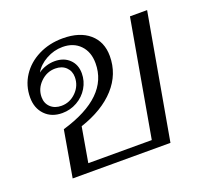

<svg xmlns="http://www.w3.org/2000/svg" viewBox="-103 -690 859 810"><g transform="rotate(-20 326.0 -285.0)"><path d="M128 -208Q349 -273 349 -424Q349 -475 319.5 -505.5Q290 -536 241 -536Q202 -536 167 -516.5Q132 -497 115 -467Q129 -478 149 -484.5Q169 -491 189 -491Q230 -491 255 -467Q280 -443 280 -404Q280 -369 262 -339Q244 -309 213 -291.5Q182 -274 146 -274Q98 -274 69 -304Q40 -334 40 -382Q40 -435 68 -478Q96 -521 145 -545.5Q194 -570 254 -570Q330 -570 373 -533Q416 -496 416 -432Q416 -351 360.5 -289.5Q305 -228 203 -194L176 -38H461L553 -560H630L531 0H92ZM247 -399Q247 -426 229 -443.5Q211 -461 181 -461Q143 -461 114.5 -433Q86 -405 86 -367Q86 -339 104.5 -321.5Q123 -304 153 -304Q191 -304 219 -332Q247 -360 247 -399Z"/></g></svg>

Font: Fahkwang Light
Style: Italic
Weight: 300
Italic angle: -10°
Version: Version 1.000; ttfautohint (v1.6)